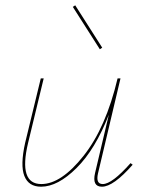

<svg xmlns="http://www.w3.org/2000/svg" viewBox="-20 -702 550 725"><path d="M366 -522 357 -516 255 -676 264 -682ZM473 -86 481 -80Q408 3 365 3Q327 3 339 -49L391 -269Q340 -138 269 -67.5Q198 3 135 3Q88 3 72 -37.5Q56 -78 75 -163L134 -406H145L86 -162Q49 -7 136 -7Q211 -7 295.5 -113.5Q380 -220 424 -406H435L350 -47Q341 -7 368 -7Q403 -7 473 -86Z"/></svg>

Font: EauTestInfant Hairline
Style: Italic
Weight: 250
Italic angle: -12°
Designer: Christian Thalmann (Catharsis Fonts)
Version: Version 0.001;PS 000.001;hotconv 1.0.88;makeotf.lib2.5.64775